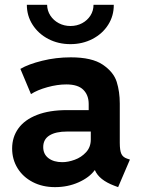

<svg xmlns="http://www.w3.org/2000/svg" viewBox="-20 -768 586 796"><path d="M30.3 -152.3Q30.3 -199.7 56.2 -235.6Q82 -271.5 133.3 -291.5Q184.6 -311.5 257.8 -311.5H347.7V-336.9Q347.7 -373.5 325.4 -395.8Q303.2 -418 254.9 -418Q217.8 -418 176.3 -406.5Q134.8 -395 108.4 -377.9L64.5 -482.4Q97.7 -502 154.8 -516.1Q211.9 -530.3 273.4 -530.3Q361.3 -530.3 406.2 -499.8Q451.2 -469.2 463.9 -428.5Q476.6 -387.7 476.6 -338.9V-175.8Q476.6 -145 482.9 -130.6Q489.3 -116.2 506.8 -110.4L518.6 -106.4L469.7 7.8L454.1 2Q390.6 -22 373.5 -62.5H372.6Q350.6 -32.2 305.9 -12.2Q261.2 7.8 208 7.8Q156.2 7.8 115.7 -13.2Q75.2 -34.2 52.7 -70.8Q30.3 -107.4 30.3 -152.3ZM238.3 -95.7Q262.2 -95.7 289.8 -105.7Q317.4 -115.7 336.9 -137Q356.4 -158.2 356.4 -189.5V-222.7H258.8Q210.9 -222.7 185.1 -206.5Q159.2 -190.4 159.2 -158.2Q159.2 -128.9 180.9 -112.3Q202.6 -95.7 238.3 -95.7ZM91.3 -748H175.3Q175.8 -723.6 188.7 -703.6Q201.7 -683.6 223.6 -671.9Q245.6 -660.2 272 -660.2Q298.8 -660.2 320.6 -671.9Q342.3 -683.6 355 -703.6Q367.7 -723.6 367.7 -748H451.7Q452.1 -702.6 428.5 -665.3Q404.8 -627.9 363.3 -606.4Q321.8 -585 272 -585Q221.7 -585 180.4 -606.4Q139.2 -627.9 115.2 -665.3Q91.3 -702.6 91.3 -748Z"/></svg>

Font: Reddit Sans Fudge
Style: Bold
Weight: 700
Designer: Stephen Hutchings
Foundry: Reddit
Version: Version 1.013